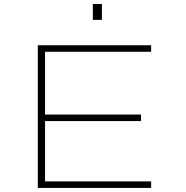

<svg xmlns="http://www.w3.org/2000/svg" viewBox="-20 -922 915 942"><path d="M165.5 0V-700H721.5V-668H201V-360H672V-328H201V-32H721.5V0ZM435.5 -902.5H480V-824.5H435.5Z"/></svg>

Font: Trispace SemiExpanded Thin
Style: Regular
Weight: 100
Width: 6
Designer: Tyler Finck
Foundry: Etcetera Type Company
Version: Version 1.210; ttfautohint (v1.8.3)